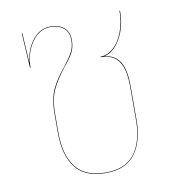

<svg xmlns="http://www.w3.org/2000/svg" viewBox="-70 -642 664 713"><g transform="rotate(-10 262.0 -285.5)"><path d="M419 -297V-169Q419 -88 384 -40.5Q349 7 273 7Q194 7 158.5 -40Q123 -87 123 -169V-239Q123 -299 140 -335Q157 -371 189 -409Q211 -437 221.5 -456.5Q232 -476 232 -502Q232 -532 213 -547.5Q194 -563 165 -563Q121 -563 93 -522Q65 -481 65 -427H63L55 -559H57L64 -445Q69 -495 96.5 -530Q124 -565 165 -565Q195 -565 214.5 -549Q234 -533 234 -502Q234 -475 223.5 -455Q213 -435 190 -408Q159 -369 142 -333.5Q125 -298 125 -239V-169Q125 -88 160 -41.5Q195 5 273 5Q348 5 382.5 -41.5Q417 -88 417 -169V-296Q417 -360 395.5 -390Q374 -420 328 -420V-422Q354 -422 377 -442.5Q400 -463 413.5 -499Q427 -535 427 -578H429Q429 -517 403.5 -473Q378 -429 342 -421Q382 -417 400.5 -387Q419 -357 419 -297Z"/></g></svg>

Font: FiraGO Two
Style: Regular
Weight: 100
Designer: bBox Type
Foundry: bBox Type GmbH
Version: Version 1.001